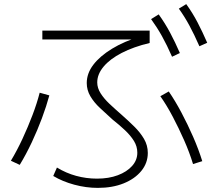

<svg xmlns="http://www.w3.org/2000/svg" viewBox="-20 -875 1040 934"><path d="M456 39Q399 39 341.5 23.5Q284 8 239 -19L257 -60Q301 -33 350.5 -19.5Q400 -6 452 -6Q509 -6 553 -22.5Q597 -39 622.5 -67.5Q648 -96 648 -132Q648 -163 631.5 -189.5Q615 -216 588 -241.5Q561 -267 528 -293Q496 -322 466.5 -349.5Q437 -377 419.5 -407Q402 -437 402 -471Q402 -518 434 -560Q466 -602 525 -638Q584 -674 666 -699L679 -683H186V-726H708V-666Q629 -647 572 -617.5Q515 -588 484 -551Q453 -514 453 -474Q453 -447 469.5 -421Q486 -395 512.5 -370Q539 -345 569 -319Q603 -289 632.5 -260Q662 -231 680.5 -199.5Q699 -168 699 -131Q699 -82 667.5 -43.5Q636 -5 581.5 17Q527 39 456 39ZM33 -93Q63 -143 89.5 -200Q116 -257 138 -315Q160 -373 173 -424L220 -411Q206 -359 184 -300Q162 -241 134.5 -182.5Q107 -124 76 -73ZM919 -77Q902 -133 876 -192Q850 -251 820.5 -307Q791 -363 760 -407L801 -430Q832 -385 862.5 -327.5Q893 -270 919.5 -209.5Q946 -149 964 -91ZM817 -599Q792 -656 768 -699Q744 -742 715 -782L752 -805Q783 -762 807.5 -716Q832 -670 855 -617ZM950 -650Q925 -707 901.5 -750.5Q878 -794 850 -833L886 -855Q917 -812 941 -766Q965 -720 988 -667Z"/></svg>

Font: M PLUS 1 Thin Light
Style: Regular
Weight: 300
Version: Version 1.001